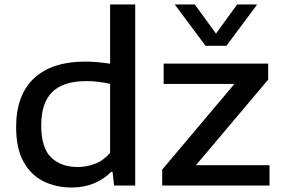

<svg xmlns="http://www.w3.org/2000/svg" viewBox="-20 -828 1256 857"><path d="M300.5 9Q230 9 173.8 -19Q117.5 -47 84.8 -106.5Q52 -166 52 -260.5Q52 -404 131.8 -478.5Q211.5 -553 359.5 -553Q390 -553 418.8 -550.2Q447.5 -547.5 471.5 -543.5V-808H583.5V0H489L482.5 -61H476Q445 -28.5 400 -9.8Q355 9 300.5 9ZM327 -82.5Q366.5 -82.5 404.5 -97Q442.5 -111.5 471.5 -146V-453.5Q449.5 -459 421.8 -462.5Q394 -466 365 -466Q263.5 -466 213.8 -417.8Q164 -369.5 164 -269Q164 -167.5 208.5 -125Q253 -82.5 327 -82.5ZM704 0V-71L1026.5 -453.5H710.5V-544H1177V-472.5L854.5 -90.5H1183V0ZM897.5 -623.5 760 -808H849.5L944 -678L1038.5 -808H1128L990.5 -623.5Z"/></svg>

Font: Encode Sans Exp Md
Style: Regular
Weight: 500
Width: 7
Designer: Multiple Designers
Foundry: Impallari Type
Version: Version 3.002; ttfautohint (v1.8.3) -l 8 -r 50 -G 200 -x 14 